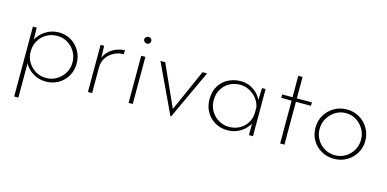

<svg xmlns="http://www.w3.org/2000/svg" viewBox="-70 -942 3051 1515"><g transform="rotate(15 1455.0 -184.0)"><path d="M299 7Q240 7 191 -24.5Q142 -56 120 -106L125 -126V185H91V-386H122L125 -252L120 -281Q144 -331 193.5 -363Q243 -395 303 -395Q358 -395 402.5 -368.5Q447 -342 473.5 -296Q500 -250 500 -193Q500 -136 473 -90Q446 -44 400.5 -18.5Q355 7 299 7ZM294 -21Q342 -21 380.5 -44Q419 -67 442.5 -106Q466 -145 466 -193Q466 -241 443 -280Q420 -319 382 -342Q344 -365 296 -365Q250 -365 211.5 -343.5Q173 -322 150 -285Q127 -248 125 -202V-180Q127 -137 150.5 -100.5Q174 -64 211.5 -42.5Q249 -21 294 -21Z M673 -385 677 -266 673 -279Q685 -315 711.5 -340.5Q738 -366 772.5 -379.5Q807 -393 841 -394L840 -361Q795 -361 758.5 -341Q722 -321 700 -288Q678 -255 678 -212V0H644V-385Z M976 -385H1010V0H976ZM965 -517Q965 -528 974 -536Q983 -544 995 -544Q1006 -544 1014.5 -536Q1023 -528 1023 -517Q1023 -505 1014.5 -497Q1006 -489 995 -489Q983 -489 974 -497Q965 -505 965 -517Z M1322 16 1133 -385H1172L1336 -21L1316 -22L1477 -385H1514L1328 16Z M1783 7Q1728 7 1683 -18.5Q1638 -44 1611.5 -89.5Q1585 -135 1585 -193Q1585 -257 1612.5 -302Q1640 -347 1686.5 -371Q1733 -395 1791 -395Q1847 -395 1894.5 -362.5Q1942 -330 1962 -280L1958 -267L1963 -385H1992V0H1959V-125L1966 -109Q1957 -86 1939.5 -65Q1922 -44 1898 -27.5Q1874 -11 1845 -2Q1816 7 1783 7ZM1789 -22Q1836 -22 1873.5 -42Q1911 -62 1934 -98Q1957 -134 1959 -179V-228Q1951 -267 1926.5 -298Q1902 -329 1866.5 -347.5Q1831 -366 1789 -366Q1742 -366 1703.5 -344.5Q1665 -323 1642 -284.5Q1619 -246 1619 -194Q1619 -146 1642 -107Q1665 -68 1704 -45Q1743 -22 1789 -22Z M2214 -553H2249V-378H2372V-350H2249V0H2214V-350H2129V-378H2214Z M2451 -194Q2451 -250 2478 -296Q2505 -342 2551.5 -369Q2598 -396 2655 -396Q2712 -396 2758 -369Q2804 -342 2831 -295.5Q2858 -249 2858 -194Q2858 -138 2831 -92.5Q2804 -47 2758 -20Q2712 7 2654 7Q2597 7 2551 -19Q2505 -45 2478 -90Q2451 -135 2451 -194ZM2485 -194Q2485 -145 2507.5 -106.5Q2530 -68 2568.5 -45Q2607 -22 2654 -22Q2701 -22 2739 -45Q2777 -68 2800 -106.5Q2823 -145 2823 -194Q2823 -241 2800 -280Q2777 -319 2739 -342.5Q2701 -366 2654 -366Q2606 -366 2567.5 -341Q2529 -316 2507 -277Q2485 -238 2485 -194Z"/></g></svg>

Font: Josefin Sans ExtraLight
Style: Regular
Weight: 250
Designer: Santiago Orozco
Foundry: Typemade
Version: Version 2.000